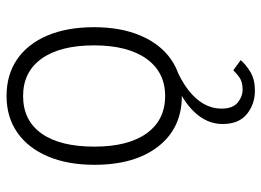

<svg xmlns="http://www.w3.org/2000/svg" viewBox="-126 -437 798 586"><g transform="rotate(-90 273.0 -144.0)"><path d="M273 12Q175.5 12 119.2 -59.8Q63 -131.5 63 -255Q63 -337 88.8 -397.2Q114.5 -457.5 161.5 -490.2Q208.5 -523 273 -523Q338 -523 385 -490.8Q432 -458.5 457.5 -398.5Q483 -338.5 483 -256Q483 -174 457.2 -113.8Q431.5 -53.5 384.5 -20.8Q337.5 12 273 12ZM273 -39Q346 -39 386.8 -96.2Q427.5 -153.5 427.5 -256Q427.5 -359.5 387 -416Q346.5 -472.5 273 -472.5Q198.5 -472.5 158.5 -416.2Q118.5 -360 118.5 -255Q118.5 -152 159 -95.5Q199.5 -39 273 -39ZM289.5 235Q248 235 217.8 210.5Q187.5 186 187.5 136Q187.5 88.5 224.8 49.5Q262 10.5 323.5 -10H366.5Q321.5 8.5 292.2 31Q263 53.5 248.8 79Q234.5 104.5 234.5 133Q234.5 167.5 253 182.5Q271.5 197.5 293 197.5Q316 197.5 330 187.5Q344 177.5 351.5 169L382.5 191.5Q368.5 208 345.8 221.5Q323 235 289.5 235Z"/></g></svg>

Font: Overpass ExtraLight
Style: Regular
Weight: 250
Designer: Delve Withrington, Dave Bailey, Thomas Jockin
Foundry: Delve Fonts LLC
Version: Version 4.000